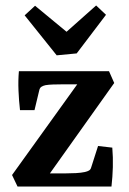

<svg xmlns="http://www.w3.org/2000/svg" viewBox="-20 -681 470 701"><path d="M272 -387 279 -373H203Q189 -373 173.5 -372.5Q158 -372 146 -370Q137 -368 131 -364Q125 -360 123 -350L106 -279H53Q49 -314 47.5 -351Q46 -388 49 -421H378L397 -378L153 -35L146 -48H221Q239 -48 257.5 -49Q276 -50 290 -53Q299 -55 305 -58.5Q311 -62 313 -70L338 -148L390 -142Q393 -107 392 -71Q391 -35 387 0H44L24 -42ZM367 -627 260 -486 187 -479 70 -625 108 -660 223 -565 331 -661Z"/></svg>

Font: Yrsa SemiBold
Style: Regular
Weight: 600
Version: Version 2.004